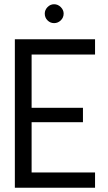

<svg xmlns="http://www.w3.org/2000/svg" viewBox="-20 -885 508 905"><path d="M428 0H50V-700H428V-628H129V-377H371V-309H129V-72H428ZM235 -776Q217 -776 204 -789Q191 -802 191 -821Q191 -838 204 -851.5Q217 -865 235 -865Q253 -865 266.5 -851.5Q280 -838 280 -821Q280 -802 266.5 -789Q253 -776 235 -776Z"/></svg>

Font: Kulim Park
Style: Regular
Weight: 400
Designer: Noponies / Dale Sattler
Foundry: Noponies
Version: Version 1.000; ttfautohint (v1.8.3)